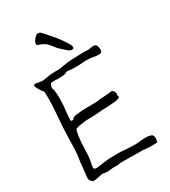

<svg xmlns="http://www.w3.org/2000/svg" viewBox="-220 -1033 1011 1141"><g transform="rotate(-30 285.0 -462.5)"><path d="M461 -8Q455 -8 418 -12Q415 -12 368 -12Q337 -12 324 -13Q323 -13 297 -13Q272 -13 272 -13Q255 -12 250 -9Q235 -9 220 -10Q218 -10 180 -6Q160 -6 151 -9Q142 -12 118 -5.5Q94 1 76 0Q68 0 61 -13Q58 -17 56 -19Q55 -20 55 -24Q54 -26 54 -29V-39L55 -45V-48Q56 -52 56.5 -55Q57 -58 57 -61Q57 -71 61 -98Q64 -115 64 -134Q65 -145 67.5 -156Q70 -167 71 -177Q74 -210 74 -221Q75 -260 76 -298Q77 -336 79 -372Q82 -419 86 -464.5Q90 -510 90 -558Q90 -572 90 -583Q90 -600 88 -606Q87 -610 79 -617Q77 -619 68 -634Q62 -643 58 -651.5Q54 -660 54 -664Q54 -674 64 -673Q75 -673 85.5 -670.5Q96 -668 110 -667Q118 -666 126 -668Q134 -670 143 -671Q152 -673 163 -674Q174 -675 183 -676Q194 -677 205 -677Q228 -677 232 -677Q239 -678 276 -684Q299 -688 320 -689Q346 -690 369.5 -691Q393 -692 419 -692Q427 -691 435.5 -690.5Q444 -690 452 -692H454L456 -693H458Q459 -694 460 -694Q461 -693 462 -694Q463 -694 464.5 -694.5Q466 -695 468 -695Q469 -696 472 -696Q493 -695 498 -683.5Q503 -672 503 -654Q503 -632 476 -634Q459 -635 443.5 -638Q428 -641 409 -642Q390 -643 371 -641Q352 -639 330 -639Q321 -639 312 -639Q307 -639 298 -640Q289 -641 273 -642H270H262H259Q251 -634 233.5 -632.5Q216 -631 199 -631Q191 -632 182.5 -632Q174 -632 167 -632Q157 -631 154 -631Q151 -632 148 -628Q142 -619 141 -615Q139 -606 139 -598V-597L140 -596Q140 -595 141 -593Q143 -590 144.5 -581Q146 -572 146.5 -562Q147 -552 147.5 -542.5Q148 -533 148 -529Q148 -504 146.5 -482.5Q145 -461 142 -438Q140 -423 139 -409Q138 -395 138 -381Q139 -376 140.5 -375.5Q142 -375 145 -375L154 -374L157 -380Q158 -382 164 -385Q167 -386 171 -389H174L178 -391Q195 -393 214.5 -395Q234 -397 254 -397Q274 -398 292.5 -397.5Q311 -397 328 -398Q332 -399 350.5 -401Q369 -403 387 -404Q390 -405 396 -404L415 -406Q416 -406 417 -406L422 -407Q423 -407 424 -407Q429 -408 433.5 -408Q438 -408 439 -408H440Q447 -403 451.5 -394Q456 -385 456 -377V-376L452 -374L454 -369V-365H456V-357Q456 -354 452 -352Q451 -352 449 -351.5Q447 -351 445 -349Q444 -348 434 -346Q429 -345 424 -344Q423 -344 395 -342Q383 -341 380 -341Q372 -341 364.5 -340Q357 -339 347 -340Q335 -340 324 -338.5Q313 -337 300 -336Q286 -335 264 -334.5Q242 -334 216 -333Q207 -332 172 -327Q148 -322 143 -317Q138 -310 134 -283Q130 -259 128 -227Q126 -197 125.5 -170.5Q125 -144 123 -131Q122 -120 120.5 -113Q119 -106 117 -98Q116 -91 114.5 -83.5Q113 -76 113 -68Q113 -63 117 -61Q119 -58 127 -58Q132 -58 137 -57.5Q142 -57 148 -59Q149 -59 200 -66Q225 -69 254 -69Q280 -70 305 -69Q312 -68 331 -66.5Q350 -65 383 -64Q404 -63 428 -65L440 -67Q464 -69 485 -68Q497 -68 510.5 -62.5Q524 -57 524 -37Q524 -26 522 -20Q521 -17 520 -16Q520 -14 520 -11Q520 -8 518 -10V-9Q489 -7 461 -8ZM187 -873Q187 -873 187 -877Q186 -887 200 -905Q214 -924 228 -925Q231 -925 232 -924Q234 -924 237 -924Q243 -925 266 -898Q287 -875 310 -847Q333 -818 350.5 -791Q368 -764 369 -755Q370 -740 360 -739Q343 -738 327 -753Q310 -768 290 -787Q280 -796 272 -809Q271 -811 255 -829Q246 -840 237 -846Q228 -851 216 -857Q209 -861 200 -863Q188 -866 187 -873Z"/></g></svg>

Font: ToneOZ-Pinyin-Tsuipita-TC
Style: Regular
Weight: 400
Designer: ÂÆ£ÂøóÂáåJeffrey Xuan(jeffreyx@gmail.com, ToneOZ.com) ÈòøÂù§(cjkFonts)
Foundry: ToneOZ
Version: Version 0.24071